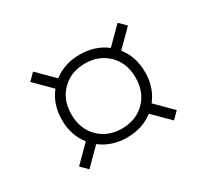

<svg xmlns="http://www.w3.org/2000/svg" viewBox="-83 -553 641 594"><g transform="rotate(-30 237.5 -255.5)"><path d="M63 -105 120 -162Q89 -201 89 -256Q89 -311 120 -350L63 -407L86.5 -430.5L143.5 -373.5Q183 -404 237.5 -404Q292 -404 331.5 -373.5L388.5 -430.5L412 -407L355 -350Q386 -311 386 -256Q386 -201 355 -162L412 -105L388.5 -81.5L331.5 -138.5Q292 -108 237.5 -108Q183 -108 143.5 -138.5L86.5 -81.5ZM237.5 -140Q287.5 -140 319.8 -172Q352 -204 352 -256Q352 -308 319.8 -340Q287.5 -372 237.5 -372Q187.5 -372 155.2 -340Q123 -308 123 -256Q123 -204 155.2 -172Q187.5 -140 237.5 -140Z"/></g></svg>

Font: Newsreader 72pt
Style: Regular
Weight: 400
Designer: Hugues Gentile
Foundry: Production Type
Version: Version 1.003; ttfautohint (v1.8.3)